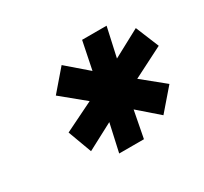

<svg xmlns="http://www.w3.org/2000/svg" viewBox="-92 -826 684 645"><g transform="rotate(-30 250.0 -503.5)"><path d="M397 -344 320 -411 300 -307H204L228 -415L126 -361L92 -453L206 -509L117 -582L185 -661L265 -592L287 -700H382L357 -587L463 -644L500 -554L382 -494L467 -425Z"/></g></svg>

Font: Red Hat Text
Style: Bold Italic
Weight: 700
Italic angle: -12°
Designer: Pentagram / MCKL
Foundry: Pentagram / MCKL
Version: Version 1.003; Red Hat Text Bold Italic